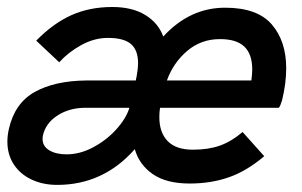

<svg xmlns="http://www.w3.org/2000/svg" viewBox="-20 -516 859 546"><path d="M1 -113.3Q1 -130.9 5.4 -149.9Q22 -222.7 78.6 -254.4Q135.3 -286.1 224.1 -287.1H366.2Q372.6 -317.9 372.6 -336.9Q372.6 -373.5 352.3 -390.9Q332 -408.2 287.1 -408.2Q248 -408.2 210.9 -387.7Q173.8 -367.2 148.4 -338.9L83 -400.4Q131.3 -449.7 183.1 -472.9Q234.9 -496.1 299.3 -496.1Q356 -496.1 393.1 -473.4Q430.2 -450.7 444.3 -412.1Q519.5 -494.1 620.1 -494.1Q711.9 -494.1 752.9 -446.5Q793.9 -398.9 793.9 -321.8Q793.9 -279.3 782.2 -231Q776.9 -213.4 772.9 -209.5H435.1Q433.1 -197.3 433.1 -183.1Q433.1 -139.2 456.8 -114.7Q480.5 -90.3 528.8 -90.3Q572.3 -90.3 605 -101.8Q637.7 -113.3 669.9 -140.6L731.4 -71.8Q681.2 -29.3 630.4 -11.7Q579.6 5.9 519.5 5.9Q453.1 5.9 414.6 -20.8Q376 -47.4 363.3 -91.8Q273.9 9.8 142.6 9.8Q102.1 9.8 69.8 -5.4Q37.6 -20.5 19.3 -48.3Q1 -76.2 1 -113.3ZM694.8 -287.1Q697.3 -305.7 697.3 -318.4Q697.3 -361.8 675 -383.3Q652.8 -404.8 605.5 -404.8Q551.8 -404.8 512.2 -371.1Q472.7 -337.4 454.6 -287.1ZM348.1 -209.5H219.2Q175.3 -208.5 142.6 -187Q109.9 -165.5 102.1 -130.9Q101.1 -127.4 101.1 -120.6Q101.1 -100.1 120.1 -88.6Q139.2 -77.1 169.4 -77.1Q207.5 -77.1 245.1 -97.2Q282.7 -117.2 310.5 -147.9Q338.4 -178.7 348.1 -209.5Z"/></svg>

Font: Acari Sans SemiBold
Style: Italic
Weight: 600
Italic angle: -13°
Designer: Alfredo Marco Pradil and Stefan Peev
Foundry: Hanken Design Co.
Version: Version 1.045;January 11, 2019;FontCreator 11.5.0.2425 64-bi